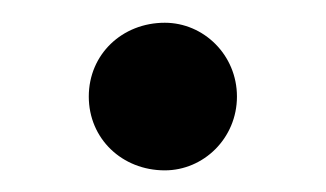

<svg xmlns="http://www.w3.org/2000/svg" viewBox="-20 -402 294 173"><path d="M128.5 -248.5C163.5 -248.5 193.5 -277.5 193.5 -315C193.5 -352.5 163.5 -381.5 128.5 -381.5C90 -381.5 60 -353 60 -315C60 -277 90 -248.5 128.5 -248.5Z"/></svg>

Font: Vela Sans SemBd
Style: Regular
Weight: 600
Designer: Principal design: Mikhail Sharanda - project Manrope.
Design modification: Ravid Balaliev
Foundry: Mikhail Sharanda
Version: Version 1.001